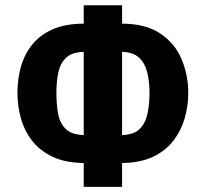

<svg xmlns="http://www.w3.org/2000/svg" viewBox="-20 -723 802 748"><path d="M455.6 4.9H306.2V-87.9Q233.9 -88.9 184.3 -112.5Q134.8 -136.2 104.7 -175.3Q74.7 -214.4 61.3 -262.7Q47.9 -311 47.9 -361.3Q47.9 -411.6 60.5 -459.5Q73.2 -507.3 102.8 -545.9Q132.3 -584.5 182.1 -607.4Q231.9 -630.4 306.2 -630.9V-702.6H455.6V-630.9Q548.8 -630.4 605.5 -591.8Q662.1 -553.2 687.7 -491.9Q713.4 -430.7 713.4 -360.8Q713.4 -311 699.7 -262.9Q686 -214.8 656 -175.5Q626 -136.2 576.7 -112.5Q527.3 -88.9 455.6 -87.9ZM306.2 -196.8V-521Q261.2 -520 238.3 -498.8Q215.3 -477.5 207.5 -441.9Q199.7 -406.2 199.7 -361.8Q199.7 -316.4 206.5 -279.5Q213.4 -242.7 236.1 -220.5Q258.8 -198.2 306.2 -196.8ZM455.6 -521V-196.8Q501.5 -198.2 524.2 -220.7Q546.9 -243.2 554.7 -280.3Q562.5 -317.4 562.5 -361.8Q562.5 -404.8 553.7 -440.7Q544.9 -476.6 521.7 -498.3Q498.5 -520 455.6 -521Z"/></svg>

Font: Lunasima
Style: Bold
Weight: 700
Designer: The DocRepair Project, Monotype Design Team
Foundry: Google
Version: Version 2.009